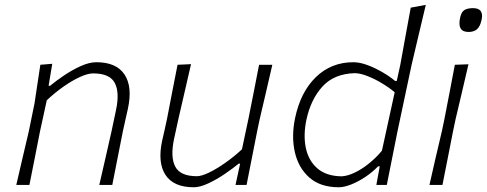

<svg xmlns="http://www.w3.org/2000/svg" viewBox="-20 -761 2003 790"><path d="M47 0Q60 -56 72 -107.8Q84 -159.5 98.5 -220.5L122 -335.5Q127.5 -373.5 133.8 -414Q140 -454.5 146 -494.5L195 -498.5L180 -408H186Q209.5 -427.5 243 -450.2Q276.5 -473 312 -489Q347.5 -505 376.5 -505Q459 -505 492.5 -454.2Q526 -403.5 506 -312.5Q501.5 -291.5 496.5 -270.2Q491.5 -249 485.5 -220.5Q473.5 -159.5 463.2 -107.8Q453 -56 442 0H388.5Q401.5 -56 413.2 -107.5Q425 -159 438.5 -219L457 -306.5Q473 -380.5 452.2 -419.8Q431.5 -459 363 -459Q341.5 -459 309.5 -444.5Q277.5 -430 241.8 -405Q206 -380 172.5 -348.5L144.5 -220Q133 -160 122.5 -108Q112 -56 101 0Z M777 9.5Q694 9.5 660.8 -41.5Q627.5 -92.5 647.5 -183.5Q652 -203.5 656.8 -224Q661.5 -244.5 667 -271Q679 -333 689.2 -386Q699.5 -439 710.5 -494.5L766 -497Q753 -441 740.8 -387.5Q728.5 -334 714.5 -273.5L696 -188.5Q680.5 -114.5 701.2 -75.2Q722 -36 790 -36Q809 -36 839.8 -50.8Q870.5 -65.5 906.2 -90.5Q942 -115.5 975.5 -146.5L1002.5 -273.5Q1014.5 -334 1024.8 -386Q1035 -438 1046 -494.5H1100.5Q1087.5 -439 1075.5 -386Q1063.5 -333 1048.5 -270.5L1038 -220.5Q1026 -160 1015.8 -108Q1005.5 -56 994.5 0H949L968 -87.5H962Q938 -68 904.8 -45.2Q871.5 -22.5 837.2 -6.5Q803 9.5 777 9.5Z M1374 9.5Q1298.5 9.5 1253.2 -30.2Q1208 -70 1193.2 -134.8Q1178.5 -199.5 1194 -274.5Q1216.5 -382.5 1279.8 -443.8Q1343 -505 1434 -505Q1460.5 -505 1492.5 -493Q1524.5 -481 1554.8 -463.2Q1585 -445.5 1605.5 -428H1612.5L1627 -494Q1638 -556 1649 -615.2Q1660 -674.5 1670 -729.5L1732 -741Q1717.5 -680 1703 -619Q1688.5 -558 1673.5 -494L1615.5 -220.5Q1603.5 -159.5 1593 -107.8Q1582.5 -56 1571.5 0H1528.5L1542.5 -76.5H1535.5Q1512.5 -52.5 1483.2 -33Q1454 -13.5 1425 -2Q1396 9.5 1374 9.5ZM1385 -35.5Q1410 -36.5 1440 -51Q1470 -65.5 1499.2 -89.2Q1528.5 -113 1551.5 -141L1604 -381.5Q1580 -401.5 1550.2 -419.2Q1520.5 -437 1491.5 -448.2Q1462.5 -459.5 1440 -460Q1354.5 -457.5 1306.8 -405Q1259 -352.5 1241 -269.5Q1227.5 -206 1238.2 -153.2Q1249 -100.5 1285.5 -68.5Q1322 -36.5 1385 -35.5Z M1747 0Q1759.5 -56 1771.5 -107.8Q1783.5 -159.5 1798 -220.5L1808.5 -270.5Q1820.5 -333.5 1830.8 -386Q1841 -438.5 1851.5 -494.5L1907.5 -496.5Q1894.5 -440.5 1882 -387Q1869.5 -333.5 1854.5 -270.5L1844 -220.5Q1832 -159.5 1821.8 -107.8Q1811.5 -56 1800.5 0ZM1907.5 -629.5Q1859 -629.5 1874 -691.5Q1879 -713 1891.8 -720.2Q1904.5 -727.5 1926.5 -727.5Q1972 -727.5 1961.5 -679Q1955.5 -652 1942.8 -640.8Q1930 -629.5 1907.5 -629.5Z"/></svg>

Font: Commissioner Loud ExtraLight
Style: Italic
Weight: 200
Italic angle: -12°
Designer: Kostas Bartsokas
Foundry: Kostas Bartsokas
Version: Version 1.000; ttfautohint (v1.8.3)